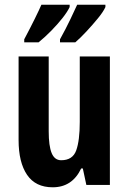

<svg xmlns="http://www.w3.org/2000/svg" viewBox="-20 -786 548 816"><path d="M447 -546V0H347L332 -70H325Q287 10 204 10Q131 10 95 -43Q59 -96 59 -191V-546H187V-228Q187 -166 199.5 -135.5Q212 -105 240 -105Q289 -105 304 -147Q319 -189 319 -268V-546ZM428 -756Q419 -736 396.5 -708.5Q374 -681 348 -653Q322 -625 300 -606H235V-619Q260 -664 279.5 -705Q299 -746 308 -766H428ZM276 -756Q266 -735 245 -708.5Q224 -682 197.5 -655Q171 -628 144 -606H83V-619Q108 -666 127.5 -705.5Q147 -745 156 -766H276Z"/></svg>

Font: Noto Sans Gujarati UI ExtraCondensed
Style: Bold
Weight: 700
Width: 2
Designer: Jelle Bosma - Monotype Design Team, Universal Thirst
Foundry: Monotype Imaging Inc.
Version: Version 2.106; ttfautohint (v1.8.4.7-5d5b)